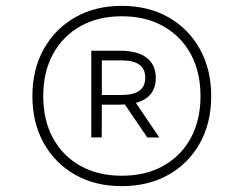

<svg xmlns="http://www.w3.org/2000/svg" viewBox="-20 -769 832 655"><path d="M395.5 -134Q305 -134 236.5 -172.8Q168 -211.5 129.2 -280.8Q90.5 -350 90.5 -441Q90.5 -532 129.2 -601.5Q168 -671 236.5 -710Q305 -749 395.5 -749Q486 -749 554.8 -710Q623.5 -671 662 -601.5Q700.5 -532 700.5 -441Q700.5 -350 662 -280.8Q623.5 -211.5 554.8 -172.8Q486 -134 395.5 -134ZM395.5 -169.5Q477 -169.5 537.2 -203.2Q597.5 -237 630.8 -298Q664 -359 664 -441Q664 -523.5 630.8 -584.5Q597.5 -645.5 537.2 -679.5Q477 -713.5 395.5 -713.5Q314.5 -713.5 254.2 -679.5Q194 -645.5 160.8 -584.5Q127.5 -523.5 127.5 -441Q127.5 -359 160.8 -298Q194 -237 254.2 -203.2Q314.5 -169.5 395.5 -169.5ZM291.5 -300V-596H389Q449.5 -596 480.5 -571.8Q511.5 -547.5 511.5 -503.5Q511.5 -436.5 443.5 -418L523.5 -300H482.5L406 -412.5Q397.5 -412 389 -412H327.5L327 -300ZM327.5 -445H395.5Q475.5 -445 475.5 -503.5Q475.5 -563 395.5 -563H327.5Z"/></svg>

Font: Encode Sans Expanded ExtraLight
Style: Regular
Weight: 200
Width: 7
Designer: Multiple Designers
Foundry: Impallari Type
Version: Version 3.000; ttfautohint (v1.8.3) -l 8 -r 50 -G 200 -x 14 